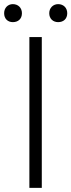

<svg xmlns="http://www.w3.org/2000/svg" viewBox="-36 -908 345 928"><path d="M106 0H166V-729H106ZM26 -801C52 -801 70 -817 70 -844C70 -870 52 -888 26 -888C2 -888 -16 -870 -16 -844C-16 -817 2 -801 26 -801ZM245 -801C271 -801 289 -817 289 -844C289 -870 271 -888 245 -888C221 -888 202 -870 202 -844C202 -817 221 -801 245 -801Z"/></svg>

Font: Noto Sans TC Light
Style: Regular
Weight: 300
Designer: Ryoko NISHIZUKA 西塚涼子 (kana, bopomofo & ideographs); Paul D. Hunt (Latin, Greek & Cyrillic); Sandoll Communications 산돌커뮤니
Foundry: Adobe
Version: Version 2.004;hotconv 1.0.118;makeotfexe 2.5.65603